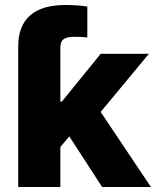

<svg xmlns="http://www.w3.org/2000/svg" viewBox="-20 -752 627 772"><path d="M53.2 -413.6V-564.5Q53.2 -647.9 100.8 -689.9Q148.4 -731.9 243.2 -731.9Q269 -731.9 291.5 -730.2Q314 -728.5 331.1 -725.6V-601.6Q319.3 -603 305.4 -603.5Q291.5 -604 277.3 -604Q248.5 -604 235.6 -594.2Q222.7 -584.5 222.7 -561.5V-413.6ZM206.1 -141.1V-343.3H228.5L384.8 -535.6H578.6L350.6 -260.7H306.2ZM53.2 0V-535.6H222.7V0ZM390.6 0 246.1 -223.1 357.4 -342.8 586.9 0Z"/></svg>

Font: Inter 20pt ExtraBold
Style: Regular
Weight: 800
Version: Version 4.001;git-66647c0bb